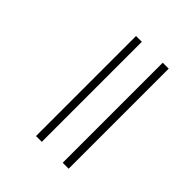

<svg xmlns="http://www.w3.org/2000/svg" viewBox="-176 -733 844 844"><g transform="rotate(45 246.0 -311.0)"><path d="M350 -622V0H387V-622ZM184 -622V0H220V-622Z"/></g></svg>

Font: Noto Sans ExtraCondensed ExtraLight
Style: Regular
Weight: 200
Width: 2
Designer: Monotype Design Team
Foundry: Monotype Imaging Inc.
Version: Version 2.013